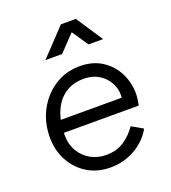

<svg xmlns="http://www.w3.org/2000/svg" viewBox="-144 -897 905 1016"><g transform="rotate(-20 308.5 -389.0)"><path d="M305 12Q233 12 177 -21.5Q121 -55 88.5 -114Q56 -173 56 -249Q56 -310 76.5 -364Q97 -418 134.5 -459.5Q172 -501 222 -524.5Q272 -548 332 -548Q406 -548 458 -514Q510 -480 537 -425.5Q564 -371 564 -310Q564 -294 561 -275Q558 -256 556 -245H103L108 -315H518L480 -286Q494 -339 476.5 -382.5Q459 -426 420.5 -452Q382 -478 331 -478Q267 -478 223 -447Q179 -416 156.5 -360.5Q134 -305 134 -232Q134 -179 158 -139.5Q182 -100 221 -79Q260 -58 306 -58Q365 -58 407.5 -86.5Q450 -115 478 -157L541 -121Q522 -85 487 -54.5Q452 -24 405.5 -6Q359 12 305 12ZM174 -640 316 -790H400L499 -640H417L355 -731L268 -640Z"/></g></svg>

Font: Plus Jakarta Sans
Style: Italic
Weight: 400
Italic angle: -8°
Designer: Gumpita Rahayu
Foundry: Tokotype
Version: Version 2.006